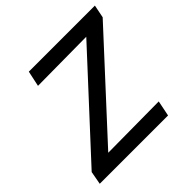

<svg xmlns="http://www.w3.org/2000/svg" viewBox="-167 -817 976 976"><g transform="rotate(-45 321.0 -329.0)"><path d="M628 -588 161 -81 527 -84 510 0H19L32 -71L499 -577L149 -574L167 -658H642Z"/></g></svg>

Font: Ysabeau Semibold
Style: Italic
Weight: 600
Italic angle: -12°
Designer: Christian Thalmann (Catharsis Fonts)
Version: Version 0.003